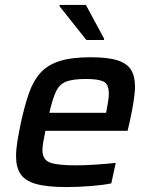

<svg xmlns="http://www.w3.org/2000/svg" viewBox="-20 -750 615 778"><path d="M249 8Q171 8 126.5 -4.5Q82 -17 63.5 -44.5Q45 -72 45 -117Q45 -144 50.5 -178Q56 -212 65 -254Q80 -323 97.5 -373Q115 -423 144 -455Q173 -487 221.5 -502.5Q270 -518 348 -518Q417 -518 456 -505.5Q495 -493 511 -467Q527 -441 527 -401Q527 -374 521 -336.5Q515 -299 505 -254L497 -220H164Q159 -195 155.5 -175.5Q152 -156 152 -141Q152 -104 181 -92Q210 -80 289 -80Q322 -80 367.5 -83Q413 -86 449 -90L431 -7Q398 0 346.5 4Q295 8 249 8ZM180 -293H410L412 -304Q416 -325 418.5 -341.5Q421 -358 421 -371Q421 -409 399.5 -419.5Q378 -430 329 -430Q276 -430 248.5 -419.5Q221 -409 207 -379.5Q193 -350 180 -293ZM330 -588 221 -725 222 -730H328L402 -593L401 -588Z"/></svg>

Font: Saira Medium
Style: Italic
Weight: 500
Italic angle: -12°
Designer: Hector Gatti with collaboration of the Omnibus-Type team
Foundry: Omnibus-Type
Version: Version 1.100; ttfautohint (v1.8.3)